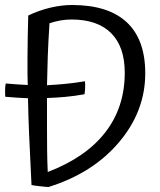

<svg xmlns="http://www.w3.org/2000/svg" viewBox="-46 -737 642 768"><path d="M142 -345Q142 -316 142 -287Q142 -258 142 -229Q142 -177 142.5 -134.5Q143 -92 145 -49Q297 -107 375 -207.5Q453 -308 453 -446Q453 -550 398.5 -604.5Q344 -659 240 -659Q217 -659 195 -655Q173 -651 152 -644Q147 -568 145 -509.5Q143 -451 142 -396Q178 -398 215 -401.5Q252 -405 294 -412Q295 -398 294.5 -385Q294 -372 292 -360Q253 -353 215.5 -349.5Q178 -346 142 -345ZM535 -444Q535 -292 430 -168Q325 -44 148 11Q141 11 114 8Q87 5 80 3Q74 -118 70.5 -197.5Q67 -277 66 -344Q43 -345 20 -346.5Q-3 -348 -25 -350Q-26 -369 -25.5 -381.5Q-25 -394 -23 -403Q1 -401 22.5 -399.5Q44 -398 65 -397Q64 -417 64 -439.5Q64 -462 64 -508Q64 -549 65 -594.5Q66 -640 67 -675Q111 -696 156 -706.5Q201 -717 242 -717Q387 -717 461 -648Q535 -579 535 -444Z"/></svg>

Font: Atma
Style: Regular
Weight: 400
Designer: Gregori Vincens, Jeremie Hornus, Riccardo Olocco, Yoann Minet.
Foundry: black foundry
Version: Version 1.102;PS 1.100;hotconv 1.0.86;makeotf.lib2.5.63406